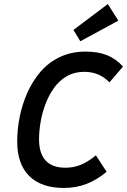

<svg xmlns="http://www.w3.org/2000/svg" viewBox="-20 -917 628 949"><path d="M296 12Q184 12 124.5 -47Q65 -106 65 -218Q65 -276 77 -337.5Q89 -399 114.5 -457Q140 -515 179.5 -561.5Q219 -608 275.5 -635Q332 -662 404 -662Q465 -662 509.5 -644Q554 -626 588 -588L521 -510Q471 -562 397 -562Q348 -562 310.5 -540.5Q273 -519 247 -482.5Q221 -446 204.5 -402Q188 -358 180.5 -313Q173 -268 173 -229Q173 -88 304 -88Q344 -88 379.5 -102.5Q415 -117 454 -149L507 -68Q458 -27 406.5 -7.5Q355 12 296 12ZM377 -713 343 -769 513 -897 565 -815Z"/></svg>

Font: Sometype Mono SemiBold
Style: Italic
Weight: 600
Italic angle: -12°
Designer: Ryoichi Tsunekawa
Foundry: Dharma Type
Version: Version 1.001